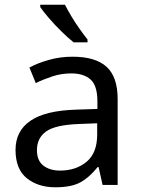

<svg xmlns="http://www.w3.org/2000/svg" viewBox="-20 -786 601 816"><path d="M288 -545Q386 -545 433 -502Q480 -459 480 -365V0H416L399 -76H395Q360 -32 321.5 -11Q283 10 215 10Q142 10 94 -28.5Q46 -67 46 -149Q46 -229 109 -272.5Q172 -316 303 -320L394 -323V-355Q394 -422 365 -448Q336 -474 283 -474Q241 -474 203 -461.5Q165 -449 132 -433L105 -499Q140 -518 188 -531.5Q236 -545 288 -545ZM314 -259Q214 -255 175.5 -227Q137 -199 137 -148Q137 -103 164.5 -82Q192 -61 235 -61Q303 -61 348 -98.5Q393 -136 393 -214V-262ZM256 -766Q267 -744 283.5 -716.5Q300 -689 318.5 -663Q337 -637 352 -618V-606H293Q270 -624 241 -652.5Q212 -681 187.5 -709.5Q163 -738 151 -756V-766Z"/></svg>

Font: Noto Sans Sharada
Style: Regular
Weight: 400
Designer: Monotype Design Team
Foundry: Monotype Imaging Inc.
Version: Version 2.006; ttfautohint (v1.8.4.7-5d5b)